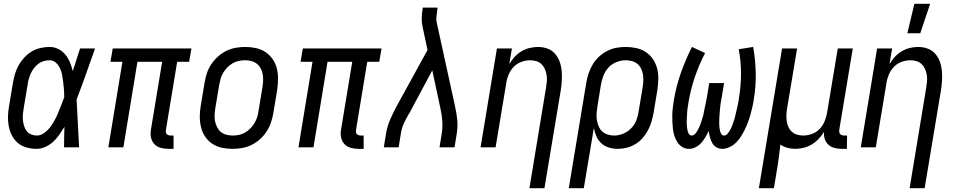

<svg xmlns="http://www.w3.org/2000/svg" viewBox="-20 -775 5040 1010"><path d="M173 8Q146 8 120 1Q94 -6 74.5 -22.5Q55 -39 43 -62Q31 -85 26 -111Q21 -137 22 -164.5Q23 -192 28 -219L48 -339Q52 -363 59 -386.5Q66 -410 78 -431.5Q90 -453 107.5 -472Q125 -491 146.5 -504Q168 -517 192.5 -522.5Q217 -528 240 -528Q266 -528 287.5 -517Q309 -506 324 -487.5Q339 -469 348 -446.5Q357 -424 363 -401L364 -404Q373 -433 382.5 -462Q392 -491 401 -520H480Q456 -453 432.5 -386Q409 -319 383 -252Q387 -189 389.5 -126Q392 -63 396 0H317Q317 -27 317.5 -54Q318 -81 319 -108Q306 -87 292 -66.5Q278 -46 260 -29.5Q242 -13 219 -2.5Q196 8 173 8ZM174 -62Q194 -62 213 -76Q232 -90 245 -107.5Q258 -125 268.5 -144.5Q279 -164 287 -184Q295 -204 303 -224Q311 -244 318 -264Q318 -284 316.5 -303.5Q315 -323 312.5 -342Q310 -361 307 -379.5Q304 -398 296 -415Q288 -432 274.5 -445Q261 -458 241 -458Q226 -458 210 -453.5Q194 -449 181 -439Q168 -429 158 -415.5Q148 -402 141.5 -387.5Q135 -373 131 -358Q127 -343 125 -328L105 -208Q102 -192 100.5 -175.5Q99 -159 100.5 -143.5Q102 -128 106.5 -113Q111 -98 120 -86Q129 -74 143.5 -68Q158 -62 174 -62Z M866 8Q845 8 825 2.5Q805 -3 792 -17Q779 -31 774.5 -51Q770 -71 774 -93L833 -450H703L629 0H550L624 -450H561L573 -520H987L975 -450H912L853 -93Q852 -86 852.5 -80Q853 -74 857 -70Q861 -66 866.5 -64Q872 -62 878 -62H893V8Z M1203 8Q1174 8 1146.5 2Q1119 -4 1096.5 -19Q1074 -34 1059 -56.5Q1044 -79 1037.5 -106Q1031 -133 1031 -161.5Q1031 -190 1036 -219L1056 -339Q1060 -364 1068 -389Q1076 -414 1091 -436.5Q1106 -459 1126 -477Q1146 -495 1170 -507Q1194 -519 1219.5 -523.5Q1245 -528 1270 -528Q1299 -528 1326.5 -522Q1354 -516 1376.5 -501Q1399 -486 1414.5 -463.5Q1430 -441 1436.5 -414Q1443 -387 1442.5 -358.5Q1442 -330 1438 -301L1418 -181Q1414 -156 1405.5 -131Q1397 -106 1382.5 -83.5Q1368 -61 1348 -43Q1328 -25 1304 -13Q1280 -1 1254 3.5Q1228 8 1203 8ZM1204 -62Q1221 -62 1237.5 -65.5Q1254 -69 1269.5 -78Q1285 -87 1297.5 -100Q1310 -113 1319 -128Q1328 -143 1333 -159.5Q1338 -176 1340 -192L1360 -312Q1363 -330 1364 -347.5Q1365 -365 1362.5 -381.5Q1360 -398 1352.5 -413Q1345 -428 1332.5 -438.5Q1320 -449 1303.5 -453.5Q1287 -458 1270 -458Q1253 -458 1236 -454.5Q1219 -451 1203.5 -442Q1188 -433 1175.5 -420Q1163 -407 1154 -392Q1145 -377 1140.5 -360.5Q1136 -344 1133 -328L1113 -208Q1110 -190 1109 -172.5Q1108 -155 1111 -138.5Q1114 -122 1121.5 -107Q1129 -92 1141 -81.5Q1153 -71 1170 -66.5Q1187 -62 1204 -62Z M1866 8Q1845 8 1825 2.5Q1805 -3 1792 -17Q1779 -31 1774.5 -51Q1770 -71 1774 -93L1833 -450H1703L1629 0H1550L1624 -450H1561L1573 -520H1987L1975 -450H1912L1853 -93Q1852 -86 1852.5 -80Q1853 -74 1857 -70Q1861 -66 1866.5 -64Q1872 -62 1878 -62H1893V8Z M1999 0 2011 -74Q2017 -111 2033 -147.5Q2049 -184 2068 -219L2229 -512L2203 -634Q2198 -656 2198.5 -680Q2199 -704 2203 -728L2204 -735H2282L2281 -728Q2278 -708 2276 -688Q2274 -668 2279 -649L2373 -219Q2381 -184 2385 -147.5Q2389 -111 2383 -74L2371 0H2292L2304 -74Q2309 -107 2306.5 -140Q2304 -173 2297 -204L2254 -405L2137 -186Q2136 -184 2135 -182Q2134 -180 2132 -179V-178Q2117 -153 2105 -127Q2093 -101 2089 -74L2077 0Z M2765 215 2852 -312Q2855 -329 2856.5 -346Q2858 -363 2855.5 -379.5Q2853 -396 2846.5 -411Q2840 -426 2829 -437Q2818 -448 2802 -453Q2786 -458 2769 -458Q2746 -458 2722.5 -449.5Q2699 -441 2682 -423Q2665 -405 2655.5 -382.5Q2646 -360 2643 -337L2587 0H2508L2594 -520H2673L2659 -438Q2671 -458 2687 -475.5Q2703 -493 2723 -505Q2743 -517 2765.5 -522.5Q2788 -528 2810 -528Q2836 -528 2859.5 -519.5Q2883 -511 2899 -493Q2915 -475 2923.5 -452Q2932 -429 2934.5 -404Q2937 -379 2935.5 -353Q2934 -327 2930 -301L2844 215Z M2972 215 3064 -339Q3068 -364 3076 -388Q3084 -412 3097 -434.5Q3110 -457 3129.5 -475.5Q3149 -494 3173 -506.5Q3197 -519 3221.5 -523.5Q3246 -528 3271 -528Q3300 -528 3327.5 -522Q3355 -516 3377.5 -501Q3400 -486 3415 -463.5Q3430 -441 3437 -414Q3444 -387 3443 -358.5Q3442 -330 3438 -301L3418 -181Q3414 -158 3407 -134.5Q3400 -111 3388.5 -89.5Q3377 -68 3360.5 -49Q3344 -30 3322.5 -17Q3301 -4 3277 2Q3253 8 3230 8Q3205 8 3182.5 1Q3160 -6 3143.5 -21Q3127 -36 3117.5 -57.5Q3108 -79 3104 -102L3051 215ZM3211 -62Q3235 -62 3259 -72Q3283 -82 3301 -101Q3319 -120 3328 -144Q3337 -168 3340 -192L3360 -312Q3363 -330 3364 -347.5Q3365 -365 3362.5 -381.5Q3360 -398 3353 -413Q3346 -428 3333.5 -438.5Q3321 -449 3304.5 -453.5Q3288 -458 3271 -458Q3247 -458 3222 -448Q3197 -438 3180 -419Q3163 -400 3154 -376Q3145 -352 3141 -328L3123 -217Q3120 -199 3118.5 -181Q3117 -163 3119.5 -145.5Q3122 -128 3128.5 -112Q3135 -96 3147 -84.5Q3159 -73 3176 -67.5Q3193 -62 3211 -62Z M3605 8Q3585 8 3569.5 -1.5Q3554 -11 3544 -26Q3534 -41 3528 -59Q3522 -77 3520 -95.5Q3518 -114 3517 -133Q3516 -152 3516.5 -171.5Q3517 -191 3519.5 -210.5Q3522 -230 3525 -250Q3537 -321 3561.5 -391Q3586 -461 3620 -528L3689 -496Q3657 -434 3635 -369Q3613 -304 3602 -238Q3601 -229 3599 -219Q3597 -209 3596 -199.5Q3595 -190 3594.5 -180.5Q3594 -171 3593.5 -161.5Q3593 -152 3592.5 -142.5Q3592 -133 3592.5 -123.5Q3593 -114 3594 -105Q3595 -96 3597 -87Q3599 -78 3604 -70Q3609 -62 3619 -62Q3627 -62 3634.5 -69Q3642 -76 3647 -84.5Q3652 -93 3656 -101.5Q3660 -110 3663.5 -118.5Q3667 -127 3669.5 -136Q3672 -145 3675 -153.5Q3678 -162 3680 -171Q3682 -180 3683.5 -189Q3685 -198 3687 -207Q3689 -216 3691 -224.5Q3693 -233 3694.5 -242Q3696 -251 3698 -260L3711 -338H3789L3776 -260Q3774 -251 3772.5 -242Q3771 -233 3770 -224.5Q3769 -216 3768 -207Q3767 -198 3766.5 -189Q3766 -180 3765 -171.5Q3764 -163 3764 -154Q3764 -145 3763.5 -136Q3763 -127 3763.5 -118.5Q3764 -110 3765 -101.5Q3766 -93 3768 -85Q3770 -77 3775 -69.5Q3780 -62 3789 -62Q3798 -62 3805 -69.5Q3812 -77 3817 -85Q3822 -93 3826 -101.5Q3830 -110 3833 -118.5Q3836 -127 3839 -135.5Q3842 -144 3844.5 -153Q3847 -162 3849 -170.5Q3851 -179 3853 -188Q3855 -197 3857 -205.5Q3859 -214 3861 -223Q3863 -232 3864.5 -240.5Q3866 -249 3867 -258Q3878 -324 3878 -389Q3878 -454 3866 -516L3942 -528Q3954 -461 3955.5 -391Q3957 -321 3945 -250Q3942 -230 3937.5 -210.5Q3933 -191 3927.5 -171.5Q3922 -152 3915 -133Q3908 -114 3899 -95.5Q3890 -77 3879 -59Q3868 -41 3853 -26Q3838 -11 3818.5 -1.5Q3799 8 3779 8Q3762 8 3748 -0.5Q3734 -9 3726.5 -23Q3719 -37 3714.5 -53Q3710 -69 3708 -86Q3700 -69 3690.5 -53Q3681 -37 3668.5 -23Q3656 -9 3639 -0.5Q3622 8 3605 8Z M3972 215 4094 -520H4173L4121 -208Q4118 -191 4117 -174Q4116 -157 4118 -140.5Q4120 -124 4126.5 -109Q4133 -94 4144.5 -83Q4156 -72 4172 -67Q4188 -62 4205 -62Q4228 -62 4251.5 -70.5Q4275 -79 4292 -97Q4309 -115 4318 -137.5Q4327 -160 4331 -183L4387 -520H4466L4395 -93Q4394 -86 4395 -80Q4396 -74 4399.5 -70Q4403 -66 4408.5 -64Q4414 -62 4421 -62H4436L4435 8H4409Q4389 8 4370.5 3.5Q4352 -1 4338 -13.5Q4324 -26 4318.5 -44Q4313 -62 4315 -82Q4303 -62 4286.5 -44.5Q4270 -27 4250 -15Q4230 -3 4207.5 2.5Q4185 8 4163 8Q4142 8 4121.5 2.5Q4101 -3 4085 -15Q4082 15 4078 46Q4074 77 4069 107L4051 215Z M4765 215 4852 -312Q4855 -329 4856.5 -346Q4858 -363 4855.5 -379.5Q4853 -396 4846.5 -411Q4840 -426 4829 -437Q4818 -448 4802 -453Q4786 -458 4769 -458Q4746 -458 4722.5 -449.5Q4699 -441 4682 -423Q4665 -405 4655.5 -382.5Q4646 -360 4643 -337L4587 0H4508L4594 -520H4673L4659 -438Q4671 -458 4687 -475.5Q4703 -493 4723 -505Q4743 -517 4765.5 -522.5Q4788 -528 4810 -528Q4836 -528 4859.5 -519.5Q4883 -511 4899 -493Q4915 -475 4923.5 -452Q4932 -429 4934.5 -404Q4937 -379 4935.5 -353Q4934 -327 4930 -301L4844 215ZM4753 -600 4790 -755H4873L4821 -600Z"/></svg>

Font: Iosevka Curly
Style: Italic
Weight: 400
Italic angle: -9°
Monospace: yes
Designer: Belleve Invis
Foundry: Belleve Invis
Version: Version 22.1.2; ttfautohint (v1.8.4)